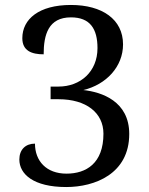

<svg xmlns="http://www.w3.org/2000/svg" viewBox="-20 -744 599 774"><path d="M247 10C362 10 501 -43 501 -204C501 -336 390 -373 316 -381C408 -403 476 -475 476 -565C476 -666 392 -724 266 -724C137 -724 70 -667 70 -590C70 -539 108 -525 156 -525C156 -604 175 -674 266 -674C343 -674 373 -628 373 -550C373 -455 304 -395 216 -395H184V-344H216C328 -344 397 -289 397 -205C397 -85 327 -44 248 -44C167 -44 121 -95 121 -165C83 -165 58 -141 58 -101C58 -42 115 10 247 10Z"/></svg>

Font: Noto Serif Devanagari
Style: Regular
Weight: 400
Designer: Universal Thirst, Indian Type Foundry and the Monotype Design Team
Foundry: Monotype Imaging Inc.
Version: Version 2.004